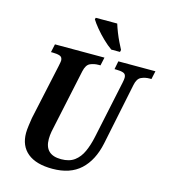

<svg xmlns="http://www.w3.org/2000/svg" viewBox="-134 -1036 1011 1150"><g transform="rotate(15 372.0 -460.5)"><path d="M298 10Q197 10 144 -33.5Q91 -77 91 -157Q91 -175 95 -204.5Q99 -234 102 -252L176 -594Q182 -623 182 -629Q182 -651 165 -657Q148 -663 121 -663H110L121 -714H428L417 -663H405Q377 -663 353.5 -652.5Q330 -642 321 -601L246 -249Q241 -229 236.5 -204Q232 -179 232 -157Q232 -59 334 -59Q385 -59 416.5 -82.5Q448 -106 466.5 -147Q485 -188 496 -240L572 -599Q576 -618 576 -629Q576 -651 559 -657Q542 -663 515 -663H504L514 -714H744L733 -663H721Q694 -663 670 -652Q646 -641 638 -600L559 -217Q536 -108 472 -49Q408 10 298 10ZM455 -771Q429 -789 400.5 -816.5Q372 -844 348.5 -872.5Q325 -901 313 -921L316 -931H449Q456 -908 467 -880Q478 -852 490.5 -826.5Q503 -801 512 -784L509 -771Z"/></g></svg>

Font: Noto Serif Condensed
Style: Bold Italic
Weight: 700
Width: 3
Italic angle: -12°
Designer: Monotype Design Team
Foundry: Monotype Imaging Inc.
Version: Version 2.014